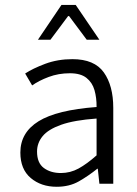

<svg xmlns="http://www.w3.org/2000/svg" viewBox="-20 -731 547 764"><path d="M205.6 12.2Q143.6 12.2 102.3 -22.7Q61 -57.6 61 -124Q61 -203.6 133.5 -248.5Q206.1 -293.5 364.3 -305.2Q364.7 -341.8 356 -372.3Q347.2 -402.8 324 -421.1Q300.8 -439.5 258.3 -439.5Q212.9 -439.5 173.8 -424.8Q134.8 -410.2 107.9 -391.1L80.1 -438.5Q110.4 -458.5 159.9 -477.1Q209.5 -495.6 268.1 -495.6Q355.5 -495.6 393.1 -442.9Q430.7 -390.1 430.7 -301.8V0H375.5L369.1 -59.6H367.2Q331.5 -30.8 293.7 -9.3Q255.9 12.2 205.6 12.2ZM222.2 -42.5Q259.8 -42.5 292.7 -60.5Q325.7 -78.6 364.3 -112.8V-259.3Q275.4 -252.9 223.6 -234.6Q171.9 -216.3 149.7 -189.2Q127.4 -162.1 127.4 -127.9Q127.4 -82.5 154.5 -62.5Q181.6 -42.5 222.2 -42.5ZM130.9 -572.8 224.6 -711.4H281.2L375.5 -572.8H325.2L254.9 -667H251L180.7 -572.8Z"/></svg>

Font: Varta Light Light
Style: Regular
Weight: 300
Version: Version 1.004